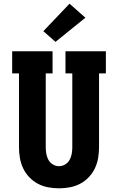

<svg xmlns="http://www.w3.org/2000/svg" viewBox="-20 -1013 640 1041"><path d="M300 8Q270 8 241 2.5Q212 -3 186 -16.5Q160 -30 139 -52Q118 -74 105.5 -100.5Q93 -127 88 -156Q83 -185 83 -215V-615H46V-735H265V-615H228V-215Q228 -197 231 -179.5Q234 -162 242.5 -146.5Q251 -131 266.5 -121.5Q282 -112 300 -112Q318 -112 333.5 -121.5Q349 -131 357.5 -146.5Q366 -162 369 -179.5Q372 -197 372 -215V-615H335V-735H554V-615H517V-215Q517 -185 512 -156Q507 -127 494.5 -100.5Q482 -74 461 -52Q440 -30 414 -16.5Q388 -3 359 2.5Q330 8 300 8ZM281 -786 215 -844 357 -993 443 -917Z"/></svg>

Font: Iosevka Curly Slab HvEx
Style: Regular
Weight: 900
Width: 7
Monospace: yes
Designer: Belleve Invis
Foundry: Belleve Invis
Version: Version 11.1.0; ttfautohint (v1.8.3)